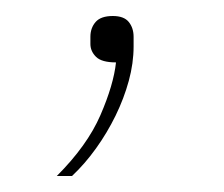

<svg xmlns="http://www.w3.org/2000/svg" viewBox="-20 -73 280 240"><path d="M121 -53Q135 -53 141 -45.5Q147 -38 147 -27V-15Q147 6 141 28Q135 50 124.5 71.5Q114 93 100 112.5Q86 132 70 147H51Q89 109 105.5 71Q122 33 125 5Q107 5 100 -2Q93 -9 93 -18V-27Q93 -38 99.5 -45.5Q106 -53 121 -53Z"/></svg>

Font: IBM Plex Sans KR Thin
Style: Regular
Weight: 100
Designer: Mike Abbink; Paul van der Laan; Pieter van Rosmalen; Wujin Sim; Chorong Kim; Dohee Lee;
Foundry: Sandoll Inc.
Version: Version 1.001